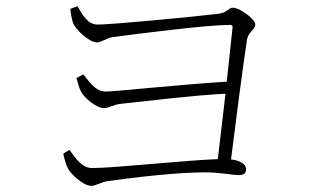

<svg xmlns="http://www.w3.org/2000/svg" viewBox="-20 -667 1040 625"><path d="M206 -179 186 -167C188 -155 195 -131 200 -121C208 -102 251 -62 277 -62C292 -62 312 -75 328 -77C427 -91 560 -106 648 -106C695 -106 738 -97 756 -97C777 -97 781 -105 781 -117C781 -134 759 -145 732 -148C746 -259 770 -447 784 -538C788 -563 811 -570 811 -588C811 -604 761 -642 738 -642C723 -642 722 -626 690 -622C626 -614 346 -587 298 -587C263 -587 247 -623 232 -647L209 -638C210 -626 214 -602 218 -592C225 -572 270 -529 295 -529C310 -529 330 -544 345 -546C444 -559 657 -586 728 -586C735 -586 738 -583 737 -577L718 -401C589 -394 355 -369 325 -369C289 -369 270 -403 251 -425L229 -413C232 -402 238 -378 244 -369C253 -349 294 -315 319 -315C335 -315 346 -326 373 -329C468 -339 601 -356 714 -362L689 -149C577 -145 354 -120 280 -120C244 -120 224 -156 206 -179Z"/></svg>

Font: Noto Serif TC ExtraLight
Style: Regular
Weight: 200
Designer: Ryoko NISHIZUKA 西塚涼子 (kana & ideographs); Frank Grießhammer (Latin, Greek & Cyrillic); Wenlong ZHANG 张文龙 (bopomofo); San
Foundry: Adobe
Version: Version 2.001;hotconv 1.1.0;makeotfexe 2.6.0